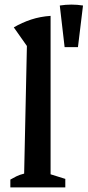

<svg xmlns="http://www.w3.org/2000/svg" viewBox="-20 -815 381 835"><path d="M25 0V-34Q37 -41 51 -48Q65 -55 85 -60L97 -615L40 -696Q76 -717 115.5 -730Q155 -743 200 -746V-57L264 -37V0ZM261 -610 240 -791Q291 -799 341 -791L319 -610Z"/></svg>

Font: Piazzolla 24pt SemiBold
Style: Regular
Weight: 600
Designer: Juan Pablo del Peral
Foundry: Huerta Tipografica
Version: Version 2.005